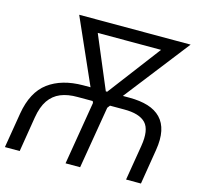

<svg xmlns="http://www.w3.org/2000/svg" viewBox="-128 -839 974 950"><g transform="rotate(15 359.5 -364.0)"><path d="M53.2 0H-22.5L7.3 -179.7Q26.4 -293.5 94.7 -344.2Q163.1 -395 272.9 -395.5H509.3Q564 -395.5 604.5 -383.1Q645 -370.6 670.4 -344.2Q695.8 -317.9 704.3 -277.1Q712.9 -236.3 703.6 -179.7L674.3 0H598.1L627.9 -179.7Q642.1 -264.6 609.9 -298.8Q577.6 -333 498.5 -332.5H261.7Q210.9 -333 174.3 -317.9Q137.7 -302.7 114.7 -269.3Q91.8 -235.8 82.5 -179.7ZM649.4 -727.5 637.2 -664.6H239.3L246.6 -727.5ZM359.9 -348.6 647 -727.5H733.9L411.6 -313H366.7ZM248.5 -727.5 409.2 -346.2 391.1 -313H346.7L163.1 -727.5ZM426.3 -378.9 362.8 0H288.1L351.1 -378.9Z"/></g></svg>

Font: Inter Tight Light
Style: Italic
Weight: 300
Italic angle: -9.39999°
Designer: Rasmus Andersson
Foundry: rsms
Version: Version 3.004